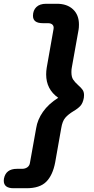

<svg xmlns="http://www.w3.org/2000/svg" viewBox="-50 -802 499 1019"><path d="M-30 157Q-30 150 -29 146Q-19 94 40 94H67Q84 94 95.5 85.5Q107 77 109 62L142 -122Q149 -167 178 -208.5Q207 -250 259 -283Q195 -328 195 -407Q195 -425 198 -443L234 -647Q237 -662 229 -670.5Q221 -679 204 -679H177Q125 -679 125 -718Q125 -747 143 -764.5Q161 -782 195 -782H252Q306 -782 337.5 -752.5Q369 -723 369 -672Q369 -654 367 -644L331 -443Q329 -434 329 -419Q329 -394 338 -380Q347 -366 366 -349Q381 -336 388.5 -325Q396 -314 396 -297Q396 -288 395 -283Q390 -255 377 -240.5Q364 -226 340 -212Q312 -195 296.5 -177Q281 -159 275 -122L243 59Q230 128 195.5 162.5Q161 197 91 197H22Q-30 197 -30 157Z"/></svg>

Font: Kodchasan
Style: Bold Italic
Weight: 700
Italic angle: -10°
Version: Version 1.000; ttfautohint (v1.6)